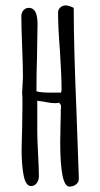

<svg xmlns="http://www.w3.org/2000/svg" viewBox="-20 -691 371 711"><path d="M203 -165 204 -222 205 -268V-271V-281Q206 -289 206 -300Q206 -302 203 -305Q200 -308 200 -310V-311Q195 -309 182 -309Q169 -309 150 -313Q144 -314 118 -318V-203Q118 -177 121 -121Q124 -66 124 -39Q124 -24 116 -13Q108 -2 95 -2Q76 -2 68 -39Q60 -77 60 -138L62 -219Q63 -253 63 -291V-308V-322Q63 -338 62 -343V-348L65 -406Q65 -444 62 -519Q59 -594 59 -632Q59 -644 67 -653Q75 -662 87 -662Q119 -662 119 -602L117 -478Q115 -422 115 -353Q130 -348 169 -348H206Q208 -354 208 -360Q208 -408 202 -502Q195 -590 195 -645Q195 -656 203.5 -663.5Q212 -671 224 -671Q231 -671 244 -666L253 -662Q253 -520 263 -283L272 -30Q272 -16 261.5 -8Q251 0 237 0Q203 0 203 -165Z"/></svg>

Font: Amatic SC
Style: Bold
Weight: 700
Designer: Multiple Designers
Foundry: Vernon Adams
Version: Version 2.505